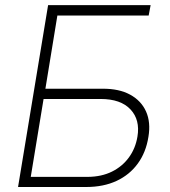

<svg xmlns="http://www.w3.org/2000/svg" viewBox="-20 -748 678 768"><path d="M52.2 0 172.4 -727.5H582.5L574.7 -686H209.5L161.6 -393.1H390.1Q456.1 -393.6 500.5 -369.4Q544.9 -345.2 564.2 -302Q583.5 -258.8 573.7 -200.7Q564 -138.7 531.2 -93.8Q498.5 -48.8 446.3 -24.4Q394 0 324.7 0ZM103 -40.5H331.5Q386.2 -41 427.7 -61.5Q469.2 -82 495.6 -118.2Q522 -154.3 529.8 -201.7Q541 -268.6 502 -310.3Q462.9 -352.1 382.3 -352.1H154.3Z"/></svg>

Font: Inter Tight ExtraLight
Style: Italic
Weight: 250
Italic angle: -9.39999°
Designer: Rasmus Andersson
Foundry: rsms
Version: Version 3.004